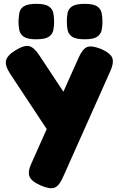

<svg xmlns="http://www.w3.org/2000/svg" viewBox="-20 -748 616 997"><path d="M189 214Q140 192 132 165.5Q124 139 145 96L388 -448Q409 -495 433 -504Q457 -513 507 -493Q555 -471 563.5 -446Q572 -421 553 -379L308 170Q288 217 263.5 226.5Q239 236 189 214ZM270 -6 32 -366Q6 -406 11 -432.5Q16 -459 59 -486Q106 -515 131.5 -508.5Q157 -502 184 -461L346 -216ZM419 -544Q373 -544 354 -557.5Q335 -571 331 -592.5Q327 -614 327 -637Q327 -660 331 -681Q335 -702 354.5 -715Q374 -728 420 -728Q466 -728 485 -714.5Q504 -701 508 -679.5Q512 -658 512 -635Q512 -613 508 -592Q504 -571 485 -557.5Q466 -544 419 -544ZM168 -544Q122 -544 103 -557.5Q84 -571 80 -592.5Q76 -614 76 -637Q77 -660 80.5 -681Q84 -702 103.5 -715Q123 -728 169 -728Q215 -728 234 -714.5Q253 -701 257 -679.5Q261 -658 261 -635Q261 -613 257 -592Q253 -571 234 -557.5Q215 -544 168 -544Z"/></svg>

Font: Fredoka Light
Style: Regular
Weight: 300
Designer: Ben Nathan
Foundry: Milena B. Brandão, Ben Nathan
Version: Version 2.001